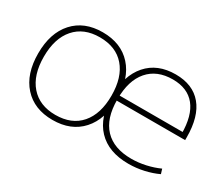

<svg xmlns="http://www.w3.org/2000/svg" viewBox="-95 -772 1195 1025"><g transform="rotate(30 502.5 -260.0)"><path d="M759 10Q636 10 569.5 -60Q503 -130 503 -260Q503 -386 566 -458Q629 -530 741 -530Q847 -530 903 -463Q959 -396 959 -268Q959 -263 959 -259.5Q959 -256 959 -251H521V-282H937L926 -269Q926 -383 879 -441Q832 -499 741 -499Q644 -499 590.5 -437Q537 -375 537 -262V-257Q537 -141 594 -81Q651 -21 759 -21Q803 -21 847.5 -31Q892 -41 929 -58L938 -29Q900 -11 853.5 -0.5Q807 10 759 10ZM291 10Q178 10 113 -62Q48 -134 48 -260Q48 -386 113 -458Q178 -530 291 -530Q405 -530 470 -458Q535 -386 535 -260Q535 -134 470 -62Q405 10 291 10ZM291 -21Q391 -21 445.5 -84Q500 -147 500 -260Q500 -373 445.5 -436Q391 -499 291 -499Q193 -499 138 -436Q83 -373 83 -260Q83 -147 138 -84Q193 -21 291 -21Z"/></g></svg>

Font: M PLUS 1 ExtraLight
Style: Regular
Weight: 250
Version: Version 1.001